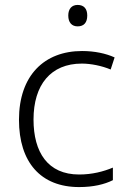

<svg xmlns="http://www.w3.org/2000/svg" viewBox="-20 -749 516 779"><path d="M295 -729C271 -729 257 -713 257 -686C257 -658 271 -642 295 -642C321 -642 334 -658 334 -686C334 -713 321 -729 295 -729ZM301 10C359 10 404 -1 438 -18V-69C400 -53 354 -41 301 -41C174 -41 116 -131 116 -264C116 -405 186 -491 312 -491C349 -491 393 -482 429 -467L445 -516C410 -532 364 -542 313 -542C160 -542 57 -443 57 -263C57 -91 145 10 301 10Z"/></svg>

Font: Noto Sans Malayalam Light
Style: Regular
Weight: 300
Designer: Jelle Bosma - Monotype Design Team
Foundry: Monotype Imaging Inc.
Version: Version 2.104